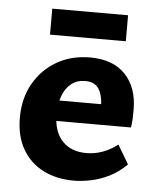

<svg xmlns="http://www.w3.org/2000/svg" viewBox="-48 -644 571 699"><g transform="rotate(5 238.0 -294.5)"><path d="M247 14Q184 14 135.5 -10.5Q87 -35 59.5 -82.5Q32 -130 32 -197Q32 -269 63 -323Q94 -377 147 -407.5Q200 -438 268 -438Q352 -438 397 -390.5Q442 -343 442 -263Q442 -248 441.5 -231Q441 -214 438 -197H323V-257Q323 -303 308 -327Q293 -351 258 -351Q228 -351 207 -334.5Q186 -318 175 -288.5Q164 -259 164 -221Q164 -158 196 -124Q228 -90 284 -90Q315 -90 343.5 -100.5Q372 -111 398 -131L439 -62Q409 -32 375 -15.5Q341 1 308 7.5Q275 14 247 14ZM99 -197 115 -272H429V-197ZM115 -508V-603H392V-508Z"/></g></svg>

Font: Ysabeau Office ExtraBold
Style: Regular
Weight: 800
Designer: Christian Thalmann (Catharsis Fonts)
Version: Version 2.001;gftools[0.9.30]; featfreeze: tnum,lnum,ss02